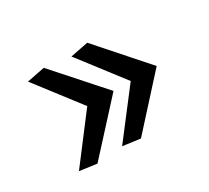

<svg xmlns="http://www.w3.org/2000/svg" viewBox="-78 -619 621 570"><g transform="rotate(-30 233.0 -334.0)"><path d="M114 -171 55 -179 173 -334 57 -485 118 -497 263 -334ZM263 -171 203 -179 322 -334 206 -485 267 -497 411 -334Z"/></g></svg>

Font: Rosario
Style: Regular
Weight: 400
Designer: Hector Gatti
Foundry: Omnibus-Type
Version: Version 1.002